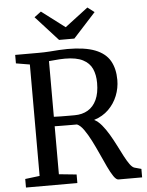

<svg xmlns="http://www.w3.org/2000/svg" viewBox="-63 -1022 821 1072"><g transform="rotate(-5 348.0 -486.0)"><path d="M38.5 0V-48L120 -58V-682.5L43 -695.5V-743H173Q207 -743 235.5 -745Q264 -747 288.5 -748.8Q313 -750.5 336 -750.5Q433.5 -750.5 491 -728Q548.5 -705.5 573.8 -661.5Q599 -617.5 599 -554Q599 -508.5 582 -465.8Q565 -423 532 -390.5Q499 -358 450.5 -343Q472.5 -332 492.5 -308Q512.5 -284 531 -252.8Q549.5 -221.5 566 -188.8Q582.5 -156 597.5 -127.2Q612.5 -98.5 626 -80Q639.5 -61.5 651.5 -58L689.5 -47.5V0H557Q544.5 0 530 -21.2Q515.5 -42.5 499.2 -77Q483 -111.5 465.2 -151Q447.5 -190.5 428.8 -227.2Q410 -264 391 -291Q372 -318 353 -326Q342.5 -326 324.5 -326Q306.5 -326 287 -326.2Q267.5 -326.5 251.5 -326.5Q235.5 -326.5 228 -327V-58L326.5 -48V0ZM344.5 -378.5Q387 -378.5 418.5 -397Q450 -415.5 467.5 -453Q485 -490.5 485 -547Q485 -593 469.8 -626.8Q454.5 -660.5 418 -679.2Q381.5 -698 317.5 -698Q302.5 -698 287.2 -697Q272 -696 257 -694.5Q242 -693 228 -692V-380Q242.5 -379 266 -378.8Q289.5 -378.5 311.8 -378.5Q334 -378.5 344.5 -378.5ZM294.5 -805 169 -943 207 -971.5 337.5 -872.5 467.5 -971.5 505.5 -942.5 380 -805Z"/></g></svg>

Font: Merriweather 24pt
Style: Regular
Weight: 400
Designer: Eben Sorkin
Foundry: Eben Sorkin
Version: Version 2.100